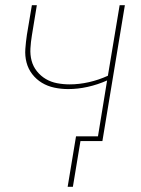

<svg xmlns="http://www.w3.org/2000/svg" viewBox="-20 -540 540 735"><path d="M239 175 271 -18H355L390 -232Q354 -216 316 -207.5Q278 -199 241 -199Q214 -199 188 -204.5Q162 -210 140.5 -223Q119 -236 103.5 -256Q88 -276 81.5 -301Q75 -326 77 -353Q79 -380 83 -407L102 -520H121L102 -404Q98 -380 96.5 -355Q95 -330 101 -307.5Q107 -285 121.5 -267Q136 -249 155.5 -237.5Q175 -226 198.5 -221.5Q222 -217 247 -217Q283 -217 320.5 -225.5Q358 -234 393 -250L438 -520H458L372 0H288L259 175Z"/></svg>

Font: Iosevka SS04 Thin
Style: Italic
Weight: 100
Italic angle: -9°
Monospace: yes
Designer: Belleve Invis
Foundry: Belleve Invis
Version: Version 19.0.0; ttfautohint (v1.8.4)